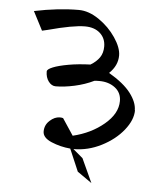

<svg xmlns="http://www.w3.org/2000/svg" viewBox="-55 -712 741 885"><g transform="rotate(5 315.5 -269.0)"><path d="M572 -226Q572 -181 534 -133.5Q496 -86 434 -54.5Q372 -23 305 -23L350 15L401 126L334 79L290 -24Q244 -28 202.5 -45.5Q161 -63 161 -92Q161 -122 183.5 -142.5Q206 -163 230 -163Q239 -163 245 -161L296 -84Q380 -104 439.5 -154Q499 -204 499 -262Q499 -301 469.5 -323.5Q440 -346 397 -346Q381 -346 374 -345Q333 -325 285 -314.5Q237 -304 198 -304Q179 -304 165 -322.5Q151 -341 151 -369Q151 -379 177 -389.5Q203 -400 248 -408Q293 -416 349 -418Q376 -434 390.5 -455Q405 -476 405 -506Q405 -544 379 -567.5Q353 -591 309 -591Q254 -591 139 -560L113 -554L68 -641Q179 -664 274 -664Q320 -664 367.5 -631.5Q415 -599 446 -553Q477 -507 477 -471Q477 -424 438 -387Q508 -346 539.5 -304.5Q571 -263 571 -226Z"/></g></svg>

Font: Martel
Style: Regular
Weight: 400
Designer: Dan Reynolds
Foundry: Dan Reynolds
Version: Version 1.001; ttfautohint (v1.1) -l 5 -r 5 -G 72 -x 0 -D la